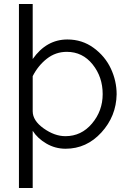

<svg xmlns="http://www.w3.org/2000/svg" viewBox="-20 -730 643 963"><path d="M309 16Q257 16 212.5 -10Q168 -36 144 -74V213H75V-710H144V-434Q213 -532 318 -532Q392 -532 449.5 -490Q507 -448 536 -386Q565 -324 565 -257Q563 -147 488.5 -65.5Q414 16 309 16ZM315 -470Q259 -470 215 -435.5Q171 -401 144 -348V-172Q144 -125 199 -86Q254 -47 308 -47Q388 -47 441.5 -110.5Q495 -174 495 -258Q495 -344 444.5 -407Q394 -470 315 -470Z"/></svg>

Font: Raleway-v4020
Style: Regular
Weight: 400
Designer: Matt McInerney, Pablo Impallari, Rodrigo Fuenzalida
Foundry: Matt McInerney, Pablo Impallari, Rodrigo Fuenzalida
Version: Version 4.020;PS 004.020;hotconv 1.0.88;makeotf.lib2.5.64775